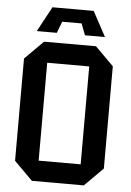

<svg xmlns="http://www.w3.org/2000/svg" viewBox="-59 -921 658 965"><g transform="rotate(5 270.0 -438.0)"><path d="M46 -92V-608L139 -701H401L494 -608V-92L401 1H139ZM164 -597V-103H376V-597ZM199 -751H98L166 -877H374L442 -751H341L319 -809H221Z"/></g></svg>

Font: Tektur SemiCondensed Medium
Style: Regular
Weight: 500
Width: 4
Designer: Adam Jagosz
Foundry: Adam Jagosz
Version: Version 1.005;gftools[0.9.30]